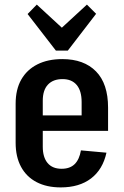

<svg xmlns="http://www.w3.org/2000/svg" viewBox="-20 -806 538 835"><path d="M244 9Q183 9 139 -14Q95 -37 71.5 -80.5Q48 -124 48 -185V-355Q48 -417 72.5 -460Q97 -503 142.5 -526Q188 -549 251 -549Q345 -549 397.5 -495.5Q450 -442 450 -338V-237H145V-304H356L335 -270V-362Q335 -411 313.5 -436.5Q292 -462 252 -462Q211 -462 188.5 -438Q166 -414 166 -368V-168Q166 -122 187 -97Q208 -72 248 -72Q284 -72 304.5 -92Q325 -112 332 -152L443 -142Q427 -69 376 -30Q325 9 244 9ZM398 -746 275 -586H223L100 -745L140 -786L280 -657H218L358 -786Z"/></svg>

Font: Pathway Extreme Condensed SemiBold
Style: Regular
Weight: 600
Width: 3
Version: Version 1.001;gftools[0.9.26]